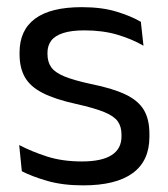

<svg xmlns="http://www.w3.org/2000/svg" viewBox="-20 -520 481 550"><path d="M218.5 11Q159.5 11 115.5 -1.8Q71.5 -14.5 42.5 -29.5L35 -104.5Q71.5 -85.5 115.2 -71.5Q159 -57.5 214.5 -57.5Q271 -57.5 299.5 -75.5Q328 -93.5 328 -129V-134.5Q328 -157.5 317.2 -172.5Q306.5 -187.5 278.5 -199Q250.5 -210.5 199 -222Q137.5 -235.5 102 -253.8Q66.5 -272 51.2 -299Q36 -326 36 -365V-369.5Q36 -433.5 80.5 -466.5Q125 -499.5 214.5 -499.5Q272 -499.5 314.2 -486.5Q356.5 -473.5 383.5 -457.5L391 -389Q358.5 -408 316.5 -420.5Q274.5 -433 222 -433Q184 -433 160.5 -425.2Q137 -417.5 126.5 -403.2Q116 -389 116 -369V-365Q116 -343 126.5 -327.8Q137 -312.5 164.2 -301.2Q191.5 -290 240 -279.5Q302.5 -267 339.2 -249.5Q376 -232 392 -205.2Q408 -178.5 408 -136.5V-128Q408 -59 360 -24Q312 11 218.5 11Z"/></svg>

Font: Anek Telugu
Style: Regular
Weight: 400
Designer: Omkar Bhoir (Telugu), Yesha Goshar (Latin)
Foundry: Ek Type
Version: Version 1.003